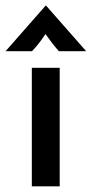

<svg xmlns="http://www.w3.org/2000/svg" viewBox="-55 -655 323 675"><path d="M56.9 0V-416.7H154.9V0ZM-35.4 -475 105.6 -635.4H106.9L247.9 -475H152.1Q139.6 -488.9 128.8 -502.8Q118.1 -516.7 104.9 -535.4Q92.4 -516.7 81.6 -502.8Q70.8 -488.9 57.6 -475Z"/></svg>

Font: Afacad Flux Medium
Style: Regular
Weight: 500
Designer: Kristian Moeller
Foundry: Dicotype
Version: Version 1.100